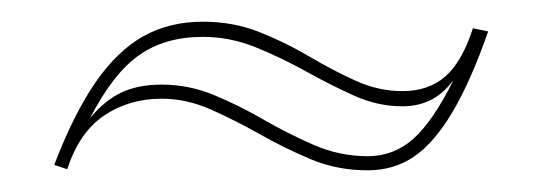

<svg xmlns="http://www.w3.org/2000/svg" viewBox="-20 -398 500 177"><path d="M319 -241Q291 -241 267 -251Q243 -261 220 -274Q197 -287 174.5 -297Q152 -307 129 -307Q99 -307 76 -291.5Q53 -276 42 -242L30 -246Q48 -293 68 -322Q88 -351 112 -364.5Q136 -378 167 -378Q195 -378 219 -368.5Q243 -359 265 -346Q287 -333 308 -323.5Q329 -314 351 -314Q375 -314 390.5 -327.5Q406 -341 416 -372L430 -369Q414 -323 397 -294.5Q380 -266 361.5 -253.5Q343 -241 319 -241ZM319 -254Q343 -254 361 -270Q379 -286 398 -324Q388 -311 376.5 -305.5Q365 -300 351 -300Q328 -300 306 -310Q284 -320 261.5 -332.5Q239 -345 215.5 -354.5Q192 -364 167 -364Q132 -364 108 -347Q84 -330 63 -289Q76 -305 91.5 -312.5Q107 -320 129 -320Q154 -320 177 -310.5Q200 -301 222.5 -288Q245 -275 269 -264.5Q293 -254 319 -254Z"/></svg>

Font: Kalnia Glaze Thin Medium
Style: Regular
Weight: 500
Version: Version 1.110